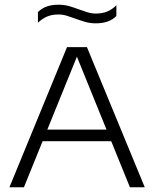

<svg xmlns="http://www.w3.org/2000/svg" viewBox="-20 -795 654 815"><path d="M20 0 264.5 -595H349L594.5 0H531.5L301 -568H312L81.5 0ZM144.5 -195.5 159.5 -245H454.5L469 -195.5ZM386.5 -696Q362 -696 341 -702.2Q320 -708.5 299.5 -716Q281.5 -722.5 264 -728Q246.5 -733.5 228 -733.5Q200.5 -733.5 180 -724.8Q159.5 -716 141 -698.5V-743.5Q156.5 -759.5 178 -767.2Q199.5 -775 228.5 -775Q253 -775 274.2 -768.8Q295.5 -762.5 315.5 -755Q333.5 -748.5 351 -743Q368.5 -737.5 387 -737.5Q414.5 -737.5 435 -746Q455.5 -754.5 474 -772.5V-727Q458.5 -711.5 437.2 -703.8Q416 -696 386.5 -696Z"/></svg>

Font: Encode Sans SC SemiExpanded Light
Style: Regular
Weight: 300
Width: 6
Designer: Multiple Designers
Foundry: Impallari Type
Version: Version 3.002